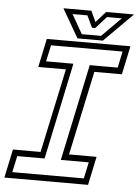

<svg xmlns="http://www.w3.org/2000/svg" viewBox="-75 -903 684 948"><g transform="rotate(5 267.0 -429.0)"><path d="M-17 0 13 -141.5H150L239 -558.5H102L132 -700H546.5L516.5 -558.5H380L291 -141.5H427.5L397.5 0ZM19.5 -30H374L391.5 -111H253L354.5 -589.5H493L510 -670.5H155.5L138 -589.5H273.5L172.5 -111H37ZM282.5 -716 200.5 -858H339L364 -804L412 -858H550.5L408.5 -716ZM302 -738.5H397.5L492 -833.5H418.5L365.5 -774.5H349.5L321.5 -833.5H248Z"/></g></svg>

Font: Tourney Thin Light
Style: Italic
Weight: 300
Italic angle: -12°
Version: Version 1.015